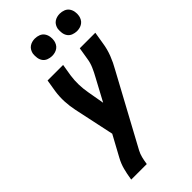

<svg xmlns="http://www.w3.org/2000/svg" viewBox="-291 -1024 1092 1092"><g transform="rotate(-45 255.0 -477.5)"><path d="M61 0 62 -7Q67 -40 75.5 -72.5Q84 -105 101 -136L169 -261L117 -505Q109 -543 107 -582Q105 -621 111 -662L123 -735H248L236 -662Q231 -627 232 -592.5Q233 -558 239 -525L257 -422L329 -556Q343 -581 354.5 -607.5Q366 -634 370 -662L382 -735H507L495 -662Q489 -621 474 -582Q459 -543 437 -505L210 -86Q200 -67 195 -47Q190 -27 187 -7L186 0ZM441 -815Q424 -815 408.5 -821Q393 -827 384 -839.5Q375 -852 372.5 -868.5Q370 -885 372 -902Q374 -913 380 -924Q386 -935 396 -942Q406 -949 417.5 -952Q429 -955 440 -955Q457 -955 472.5 -949Q488 -943 497 -930.5Q506 -918 509 -901.5Q512 -885 509 -868Q507 -857 501 -846Q495 -835 485 -828Q475 -821 463.5 -818Q452 -815 441 -815ZM241 -815Q224 -815 208.5 -821Q193 -827 184 -839.5Q175 -852 172.5 -868.5Q170 -885 172 -902Q174 -913 180 -924Q186 -935 196 -942Q206 -949 217.5 -952Q229 -955 240 -955Q257 -955 272.5 -949Q288 -943 297 -930.5Q306 -918 309 -901.5Q312 -885 309 -868Q307 -857 301 -846Q295 -835 285 -828Q275 -821 263.5 -818Q252 -815 241 -815Z"/></g></svg>

Font: Iosevka Curly Extrabold
Style: Italic
Weight: 800
Italic angle: -9°
Monospace: yes
Designer: Belleve Invis
Foundry: Belleve Invis
Version: Version 22.1.2; ttfautohint (v1.8.4)